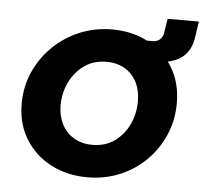

<svg xmlns="http://www.w3.org/2000/svg" viewBox="-46 -625 732 686"><g transform="rotate(5 320.0 -282.5)"><path d="M291 12Q219 12 161 -18Q103 -48 69 -102.5Q35 -157 35 -230Q35 -292 59 -345Q83 -398 124.5 -438Q166 -478 220 -500Q274 -522 335 -522Q406 -522 463 -492Q520 -462 553.5 -407.5Q587 -353 587 -279Q587 -218 564 -165Q541 -112 500.5 -72Q460 -32 406.5 -10Q353 12 291 12ZM299 -105Q346 -105 379.5 -129.5Q413 -154 430.5 -192.5Q448 -231 448 -274Q448 -313 433 -342.5Q418 -372 390 -388.5Q362 -405 324 -405Q278 -405 244.5 -381Q211 -357 192.5 -318.5Q174 -280 174 -236Q174 -199 189 -169Q204 -139 232.5 -122Q261 -105 299 -105ZM440 -420 451 -493H483Q499 -493 509 -503.5Q519 -514 520 -526L528 -577H640L632 -522Q625 -470 590.5 -445Q556 -420 493 -420Z"/></g></svg>

Font: MuseoModerno Thin SemiBold
Style: Italic
Weight: 600
Italic angle: -9°
Version: Version 1.003